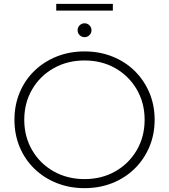

<svg xmlns="http://www.w3.org/2000/svg" viewBox="-20 -972 878 997"><path d="M419 5Q341 5 274.5 -21.5Q208 -48 158.5 -96Q109 -144 82 -209Q55 -274 55 -350Q55 -426 82 -491Q109 -556 158.5 -604Q208 -652 274.5 -678.5Q341 -705 419 -705Q497 -705 563.5 -678.5Q630 -652 679 -604Q728 -556 755.5 -491Q783 -426 783 -350Q783 -274 755.5 -209Q728 -144 679 -96Q630 -48 563.5 -21.5Q497 5 419 5ZM419 -42Q508 -42 578.5 -82Q649 -122 690 -192Q731 -262 731 -350Q731 -438 690 -508Q649 -578 578.5 -618Q508 -658 419 -658Q330 -658 259 -618Q188 -578 147 -508Q106 -438 106 -350Q106 -262 147 -192Q188 -122 259 -82Q330 -42 419 -42ZM419 -779Q404 -779 393.5 -789.5Q383 -800 383 -815Q383 -830 393.5 -840.5Q404 -851 419 -851Q434 -851 444.5 -840.5Q455 -830 455 -815Q455 -800 444.5 -789.5Q434 -779 419 -779ZM272 -917V-952H566V-917Z"/></svg>

Font: Montserrat Light
Style: Regular
Weight: 300
Designer: Julieta Ulanovsky
Foundry: Julieta Ulanovsky
Version: Version 9.000; ttfautohint (v1.8.4.7-5d5b)